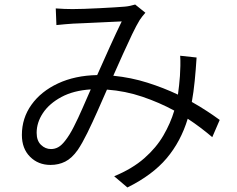

<svg xmlns="http://www.w3.org/2000/svg" viewBox="-20 -766 1040 844"><path d="M225.1 -729Q243.7 -727.5 263.4 -726.8Q283.2 -726.1 298.8 -726.1Q318.4 -726.1 350.3 -727.1Q382.3 -728 417.2 -730Q452.1 -731.9 482.2 -733.6Q512.2 -735.4 527.8 -736.8Q540.5 -737.8 552.5 -740.5Q564.5 -743.2 574.2 -746.1L619.1 -710Q605 -694.3 594.2 -678.2Q580.1 -655.3 561 -615.7Q542 -576.2 520.5 -528.3Q499 -480.5 478 -433.1Q556.2 -425.3 627.9 -402.6Q699.7 -379.9 762.2 -350.1Q768.1 -392.6 771 -432.1Q772.5 -453.1 772.9 -476.6Q773.4 -500 772 -521L844.2 -513.2Q840.8 -459 835.9 -410.2Q831.1 -361.3 823.2 -317.9Q858.9 -297.9 890.1 -277.3Q921.4 -256.8 945.8 -238.8L913.1 -163.1Q889.6 -183.1 862.3 -203.9Q835 -224.6 805.2 -244.1Q774.9 -144 712.6 -70.3Q650.4 3.4 540 58.1L481.9 8.8Q562 -24.4 614.5 -70.6Q667 -116.7 698.2 -170.4Q729.5 -224.1 746.1 -279.8Q680.7 -315.4 605.7 -340.8Q530.8 -366.2 450.2 -372.1Q431.2 -328.6 408.7 -277.8Q386.2 -227.1 363.8 -181.4Q341.3 -135.7 321.8 -106.9Q295.9 -70.3 266.8 -55.7Q237.8 -41 202.1 -41Q147.9 -41 112.1 -76.9Q76.2 -112.8 76.2 -172.9Q76.2 -246.6 118.2 -305.4Q160.2 -364.3 234.9 -399.2Q309.6 -434.1 407.2 -436Q434.6 -497.6 463.1 -560.8Q491.7 -624 515.1 -671.9Q500 -671.4 471.7 -669.9Q443.4 -668.5 410.4 -667Q377.4 -665.5 347.9 -664.1Q318.4 -662.6 300.8 -662.1Q284.7 -661.1 265.4 -659.4Q246.1 -657.7 228 -655.8ZM141.1 -182.1Q141.1 -147.5 160.2 -129.2Q179.2 -110.8 204.1 -110.8Q221.2 -110.8 235.8 -118.9Q250.5 -127 266.1 -147Q285.2 -170.9 304.4 -208.7Q323.7 -246.6 342.5 -289.8Q361.3 -333 378.9 -373Q303.2 -368.2 250 -339.6Q196.8 -311 168.9 -269.3Q141.1 -227.5 141.1 -182.1Z"/></svg>

Font: Shanggu Mono N
Style: Regular
Weight: 350
Designer: GuiWonder
Version: Version 1.021